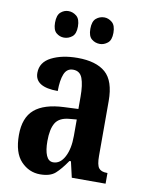

<svg xmlns="http://www.w3.org/2000/svg" viewBox="-86 -813 665 884"><g transform="rotate(10 247.0 -371.5)"><path d="M163 10Q111 10 73.5 -29.5Q36 -69 36 -152Q36 -233 81 -271.5Q126 -310 218 -314L285 -317V-374Q285 -430 273.5 -460.5Q262 -491 230 -491Q201 -491 189 -462Q177 -433 177 -382Q70 -382 70 -448Q70 -498 119.5 -523Q169 -548 241 -548Q328 -548 372 -509.5Q416 -471 416 -377V-121Q416 -79 427 -64.5Q438 -50 465 -50H468V0H310L293 -74H286Q258 -33 234 -11.5Q210 10 163 10ZM213 -55Q246 -55 266 -93Q286 -131 286 -191V-268L252 -265Q205 -261 187.5 -232Q170 -203 170 -147Q170 -104 180.5 -79.5Q191 -55 213 -55ZM330 -629Q308 -629 291.5 -642.5Q275 -656 275 -690Q275 -725 291.5 -739Q308 -753 330 -753Q349 -753 366 -739Q383 -725 383 -690Q383 -656 366 -642.5Q349 -629 330 -629ZM162 -629Q142 -629 126 -642.5Q110 -656 110 -690Q110 -725 126 -739Q142 -753 162 -753Q183 -753 200 -739Q217 -725 217 -690Q217 -656 200 -642.5Q183 -629 162 -629Z"/></g></svg>

Font: Noto Serif ExtraCondensed
Style: Bold
Weight: 700
Width: 2
Designer: Monotype Design Team
Foundry: Monotype Imaging Inc.
Version: Version 2.014; ttfautohint (v1.8.4.7-5d5b)